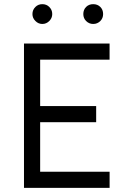

<svg xmlns="http://www.w3.org/2000/svg" viewBox="-20 -911 637 931"><path d="M185.3 -890.8Q165.2 -890.8 151.7 -877.3Q137.3 -863.1 137.3 -842.8Q137.3 -823.5 151.7 -809.2Q166 -794.8 185.3 -794.8Q204.7 -794.8 219 -809.2Q233.3 -823.5 233.3 -842.8Q233.3 -863.1 219 -877.3Q205.5 -890.8 185.3 -890.8ZM432 -890.8Q411 -890.8 397.5 -877.3Q384 -863.8 384 -842.8Q384 -822.7 397.5 -809.2Q411.8 -794.8 432 -794.8Q452.2 -794.8 466.5 -809.2Q480 -822.7 480 -842.8Q480 -863.8 466.5 -877.3Q453 -890.8 432 -890.8ZM96.3 0H511.5V-78.3H174.7V-318.5H446.3V-396.7H174.7V-621.7H511.3V-700H96.3Z"/></svg>

Font: Unageo Variable
Style: Regular
Weight: 300
Designer: Richard Sepsi
Foundry: Richard Sepsi
Version: Version 2.200